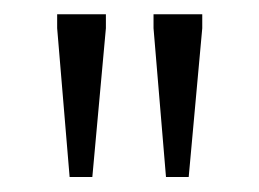

<svg xmlns="http://www.w3.org/2000/svg" viewBox="-20 -702 353 262"><path d="M75 -460.5 58 -663.5V-682.5H124.5V-663.5L106 -460.5ZM206.5 -460.5 189.5 -663.5V-682.5H256V-663.5L237.5 -460.5Z"/></svg>

Font: Newsreader Light
Style: Regular
Weight: 300
Designer: Hugues Gentile
Foundry: Production Type
Version: Version 1.003